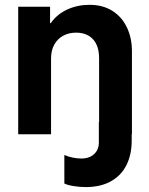

<svg xmlns="http://www.w3.org/2000/svg" viewBox="-20 -551 611 788"><path d="M54.7 -523.4H185.5V-456.1H188.5Q213.4 -492.2 255.4 -511.7Q297.4 -531.2 347.7 -531.2Q402.3 -531.2 441.7 -506.1Q481 -481 501.2 -437.7Q521.5 -394.5 521.5 -340.8V0H520.5V23.4Q521 81.1 500 124.5Q479 168 436.3 192.4Q393.6 216.8 332 216.8Q306.6 216.8 281.5 212.6Q256.3 208.5 244.1 202.1V85Q261.2 92.8 280.3 96.2Q299.3 99.6 313.5 99.6Q347.7 99.6 367.2 80.6Q386.7 61.5 385.7 31.2V-49.8H386.7V-311.5Q386.7 -362.8 361.6 -389.9Q336.4 -417 292 -417Q262.7 -417 239.5 -404.5Q216.3 -392.1 202.9 -368.2Q189.5 -344.2 189.5 -310.5V0H54.7Z"/></svg>

Font: Reddit Sans Strawberry
Style: Bold
Weight: 700
Designer: Stephen Hutchings
Foundry: Reddit
Version: Version 1.013